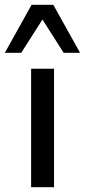

<svg xmlns="http://www.w3.org/2000/svg" viewBox="-49 -776 352 796"><path d="M80 0V-491H175V0ZM-29 -557 82 -756H172L283 -557H215L127 -695L39 -557Z"/></svg>

Font: Nunito Sans 12pt ExtraLight 10pt Medium
Style: Regular
Weight: 500
Version: Version 3.101;gftools[0.9.27]